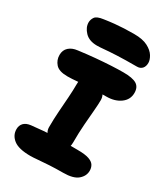

<svg xmlns="http://www.w3.org/2000/svg" viewBox="-228 -1049 1021 1164"><g transform="rotate(30 282.5 -466.5)"><path d="M134 -519Q75 -519 51.5 -545.5Q28 -572 28 -608Q28 -642 50.5 -662.5Q73 -683 111 -687Q171 -695 227 -700Q283 -705 331.5 -707.5Q380 -710 417 -710Q481 -710 509 -693Q537 -676 537 -635Q537 -588 498 -559.5Q459 -531 400 -531Q356 -531 320.5 -530Q285 -529 257 -527Q229 -525 206.5 -523Q184 -521 166.5 -520Q149 -519 134 -519ZM301 -120Q252 -120 222 -141Q192 -162 192 -197Q192 -254 196 -308.5Q200 -363 203.5 -413Q207 -463 207 -504Q207 -545 221.5 -565Q236 -585 274 -585Q318 -585 350 -559Q382 -533 382 -495Q382 -466 378 -420.5Q374 -375 369.5 -316.5Q365 -258 365 -189Q365 -120 301 -120ZM181 11Q99 11 63 -17Q27 -45 27 -88Q27 -114 43 -131Q59 -148 92 -152Q140 -157 174 -160Q208 -163 235.5 -164Q263 -165 288.5 -165Q314 -165 343.5 -164.5Q373 -164 413 -164Q464 -164 491 -154.5Q518 -145 528 -128.5Q538 -112 538 -91Q538 -54 506.5 -27Q475 0 404 0Q353 0 309 2.5Q265 5 232.5 8Q200 11 181 11ZM196 -770Q141 -770 111.5 -801Q82 -832 82 -867Q82 -887 94.5 -905Q107 -923 153 -929Q193 -935 224.5 -938Q256 -941 287.5 -942.5Q319 -944 357 -944Q417 -944 452.5 -925.5Q488 -907 503.5 -881.5Q519 -856 519 -835Q519 -810 506 -795.5Q493 -781 470 -781Q384 -781 331 -778.5Q278 -776 247 -773Q216 -770 196 -770Z"/></g></svg>

Font: Shantell Sans ExtraBold
Style: Regular
Weight: 800
Designer: Stephen Nixon, Anya Danilova, Shantell Martin
Foundry: Arrow Type
Version: Version 1.011;[c5ecc13dd]